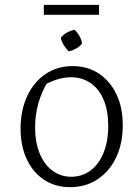

<svg xmlns="http://www.w3.org/2000/svg" viewBox="-20 -765 570 793"><path d="M269 8Q208 8 162 -22.5Q116 -53 90.5 -107.5Q65 -162 65 -233Q65 -310 92.5 -368.5Q120 -427 168.5 -459.5Q217 -492 280 -492Q342 -492 388.5 -461Q435 -430 461 -375.5Q487 -321 487 -248Q487 -172 459.5 -114.5Q432 -57 383 -24.5Q334 8 269 8ZM274 -35Q319 -35 353.5 -60.5Q388 -86 407.5 -133.5Q427 -181 427 -245Q427 -308 408 -353Q389 -398 354 -422Q319 -446 273 -446Q245 -446 213.5 -436Q182 -426 148 -406L179 -431Q152 -386 138.5 -338.5Q125 -291 125 -239Q125 -177 144 -131Q163 -85 197 -60Q231 -35 274 -35ZM288 -642Q300 -631 308.5 -615.5Q317 -600 319 -585Q310 -573 294.5 -564.5Q279 -556 264 -553Q252 -564 243 -579Q234 -594 231 -609Q241 -622 256.5 -630.5Q272 -639 288 -642ZM161 -704V-745H389V-704Z"/></svg>

Font: Piazzolla Thin ExtraLight
Style: Regular
Weight: 250
Version: Version 2.005